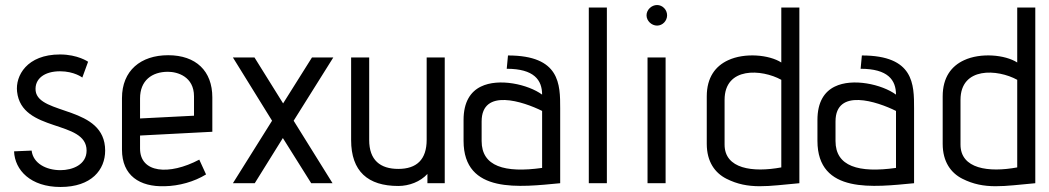

<svg xmlns="http://www.w3.org/2000/svg" viewBox="-20 -730 4180 765"><path d="M36 -127C39 -52 102 15 221 15C345 15 399 -54 399 -130C399 -310 134 -270 122 -368C117 -416 157 -446 219 -446C276 -446 308 -421 308 -421L331 -484C331 -484 290 -513 219 -513C87 -513 41 -428 48 -365C66 -200 325 -254 325 -130C325 -74 269 -52 221 -52C164 -52 112 -79 106 -130Z M774 -94C653 -30 538 -41 538 -138V-190L826 -205V-342C826 -447 761 -510 650 -510C541 -510 466 -449 466 -339V-134C466 -30 537 15 636 12C693 11 754 -6 801 -35ZM753 -269 538 -258V-338C538 -409 585 -444 649 -444C687 -444 753 -425 753 -346Z M1305 0 1150 -249 1308 -501H1223L1108 -318L994 -501H908L1064 -249L908 0H995L1107 -180L1220 0Z M1752 0V-501H1680V-173C1680 -94 1640 -57 1567 -57C1495 -57 1451 -92 1451 -172V-501H1379V-172C1379 -47 1446 11 1567 11C1610 11 1655 -6 1683 -37V0Z M2212 -298C2212 -394 2212 -509 2004 -509L1999 -456C2108 -456 2140 -411 2140 -353C2084 -394 1967 -420 1896 -385C1855 -365 1827 -324 1827 -252V-169C1827 45 2053 15 2212 0ZM2140 -61C1991 -40 1899 -67 1899 -168V-246C1899 -381 2066 -325 2140 -288Z M2398 0V-700H2326V0Z M2598 -628C2620 -628 2638 -647 2638 -669C2638 -691 2620 -710 2598 -710C2576 -710 2556 -691 2556 -669C2556 -647 2576 -628 2598 -628ZM2632 0V-501H2560V0Z M2796 -157C2796 -85 2829 -41 2874 -18C2963 27 3040 11 3165 0V-700H3093V-481C3045 -512 2947 -521 2881 -490C2831 -467 2796 -422 2796 -346ZM3093 -63C2979 -42 2867 -57 2867 -154V-332C2867 -465 3015 -455 3093 -412Z M3622 -298C3622 -394 3622 -509 3414 -509L3409 -456C3518 -456 3550 -411 3550 -353C3494 -394 3377 -420 3306 -385C3265 -365 3237 -324 3237 -252V-169C3237 45 3463 15 3622 0ZM3550 -61C3401 -40 3309 -67 3309 -168V-246C3309 -381 3476 -325 3550 -288Z M3736 -157C3736 -85 3769 -41 3814 -18C3903 27 3980 11 4105 0V-700H4033V-481C3985 -512 3887 -521 3821 -490C3771 -467 3736 -422 3736 -346ZM4033 -63C3919 -42 3807 -57 3807 -154V-332C3807 -465 3955 -455 4033 -412Z"/></svg>

Font: Advent Pro
Style: Medium
Weight: 500
Designer: Andreas Kalpakidis
Foundry: Andreas Kalpakidis
Version: Version 2.002 2008